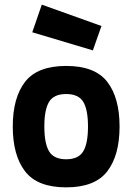

<svg xmlns="http://www.w3.org/2000/svg" viewBox="-20 -795 570 827"><path d="M88 -442.5Q141 -511 265 -511Q389 -511 442 -442.5Q495 -374 495 -250Q495 -126 442 -57Q389 12 265 12Q141 12 88 -57Q35 -126 35 -250Q35 -374 88 -442.5ZM191.5 -143Q212 -109 265 -109Q318 -109 338.5 -143Q359 -177 359 -250Q359 -323 338.5 -356.5Q318 -390 265 -390Q212 -390 191.5 -356.5Q171 -323 171 -250Q171 -177 191.5 -143ZM160 -775 417 -683 380 -578 119 -656Z"/></svg>

Font: TypoPRO Titillium Text
Style: 999 wt
Weight: 900
Designer: Accademia di Belle Arti di Urbino and others
Foundry: Accademia di Belle Arti di Urbino and others.
Version: Version 25.000